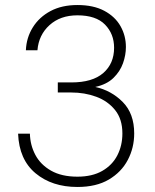

<svg xmlns="http://www.w3.org/2000/svg" viewBox="-20 -732 617 764"><path d="M288 12Q187 12 121.5 -42.5Q56 -97 52 -200H99Q100 -155 120.5 -116Q141 -77 183 -53Q225 -29 288 -29Q347 -29 387 -52Q427 -75 447 -114Q467 -153 467 -201Q467 -258 438 -294Q409 -330 363 -347Q317 -364 263 -364H210V-404H264Q348 -404 391 -441.5Q434 -479 434 -542Q434 -597 398 -634Q362 -671 288 -671Q220 -671 177 -632Q134 -593 129 -532H83Q85 -582 110.5 -623Q136 -664 181 -688Q226 -712 288 -712Q352 -712 395 -689Q438 -666 459.5 -628Q481 -590 481 -545Q481 -513 469.5 -480.5Q458 -448 431.5 -422Q405 -396 359 -386Q423 -372 468.5 -326Q514 -280 514 -201Q514 -144 488.5 -95.5Q463 -47 413 -17.5Q363 12 288 12Z"/></svg>

Font: DM Sans ExtraLight
Style: Regular
Weight: 200
Designer: Colophon Foundry, Jonny Pinhorn
Foundry: Colophon Foundry
Version: Version 4.004; ttfautohint (v1.8.4.7-5d5b)